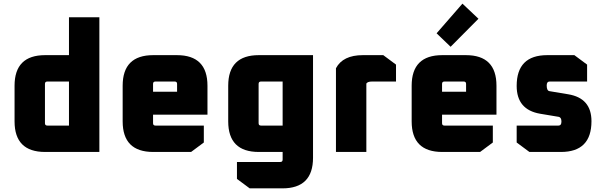

<svg xmlns="http://www.w3.org/2000/svg" viewBox="-20 -835 3320 1055"><path d="M60 -168V-364Q60 -532 228 -532H359V-740H526V0H228Q60 0 60 -168ZM227 -158Q227 -145 240 -145H359V-387H240Q227 -387 227 -374Z M654 -168V-364Q654 -532 822 -532H952Q1120 -532 1120 -364V-205H821V-158Q821 -145 834 -145H1100V-52L1030 0H822Q654 0 654 -168ZM821 -331H953V-374Q953 -387 940 -387H834Q821 -387 821 -374Z M1234 -168V-364Q1234 -532 1402 -532H1700V32Q1700 200 1532 200H1352L1282 148V55H1520Q1533 55 1533 42V0H1402Q1234 0 1234 -168ZM1401 -158Q1401 -145 1414 -145H1533V-387H1414Q1401 -387 1401 -374Z M1826 0V-460Q1864 -532 1974 -532H2086L2156 -480V-387H2024Q2000 -387 1993 -376V0Z M2242 -168V-364Q2242 -532 2410 -532H2540Q2708 -532 2708 -364V-205H2409V-158Q2409 -145 2422 -145H2688V-52L2618 0H2410Q2242 0 2242 -168ZM2409 -331H2541V-374Q2541 -387 2528 -387H2422Q2409 -387 2409 -374ZM2379 -652 2521 -815 2609 -732 2456 -578Z M2819 -52V-145H3049Q3065 -145 3065 -167Q3065 -190 3050 -193L2948 -210Q2819 -232 2819 -363Q2819 -532 2987 -532H3136L3206 -480V-387H3000Q2984 -387 2984 -365Q2984 -336 3000 -334L3102 -317Q3230 -296 3230 -169Q3230 0 3062 0H2889Z"/></svg>

Font: Oxanium ExtraBold
Style: Regular
Weight: 800
Designer: Severin Meyer
Version: Version 2.000